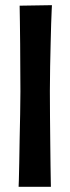

<svg xmlns="http://www.w3.org/2000/svg" viewBox="-20 -723 272 743"><path d="M56 -701 181 -703Q181 -703 180 -683.5Q179 -664 178 -631.5Q177 -599 176 -556Q175 -513 174 -465.5Q173 -418 173 -371Q173 -323 173.5 -271.5Q174 -220 174.5 -172Q175 -124 175.5 -85Q176 -46 176.5 -23Q177 0 177 0H52Q52 0 53 -26Q54 -52 54.5 -93.5Q55 -135 56 -184Q57 -233 58 -281.5Q59 -330 59 -369Q59 -410 58.5 -457.5Q58 -505 58 -552Q58 -599 57 -638.5Q56 -678 56 -701Z"/></svg>

Font: Truculenta
Style: Bold
Weight: 700
Designer: Ivan Castro, Eva Sanz & Omnibus-Type Team
Foundry: Omnibus-Type
Version: Version 1.002